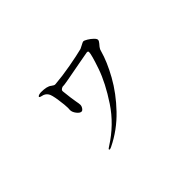

<svg xmlns="http://www.w3.org/2000/svg" viewBox="-88 -822 1176 1176"><g transform="rotate(-45 500.0 -234.5)"><path d="M752 -469Q752 -460 742 -448.5Q732 -437 729 -433Q728 -431 723.5 -425Q719 -419 716 -407Q696 -334 647 -246Q598 -158 520.5 -77Q443 4 344 52Q333 57 329 57Q324 57 324 53Q324 49 339 40Q454 -33 525.5 -141Q597 -249 628.5 -340.5Q660 -432 660 -454Q660 -459 657.5 -461Q655 -463 649 -463Q646 -463 577 -450Q466 -429 454 -427Q446 -426 427.5 -422.5Q409 -419 395 -419Q374 -411 376 -398L383 -338Q383 -338 389 -299Q394 -274 394 -264Q394 -252 386 -240.5Q378 -229 370 -229Q356 -229 341 -248.5Q326 -268 326 -286L327 -304Q327 -327 319.5 -379Q312 -431 302 -445Q289 -465 264 -469Q249 -472 249 -477Q249 -483 259.5 -486Q270 -489 278 -489Q330 -489 350 -472Q358 -466 364 -463Q370 -460 377 -461Q439 -466 514 -479.5Q589 -493 636 -505Q642 -507 658 -516Q676 -526 681 -526Q689 -526 706.5 -515.5Q724 -505 738 -491.5Q752 -478 752 -469Z"/></g></svg>

Font: Shippori Mincho B1
Style: Regular
Weight: 400
Designer: FONTDASU
Foundry: FONTDASU / Google Inc. / but / Adobe
Version: Version 3.110; ttfautohint (v1.8.3)